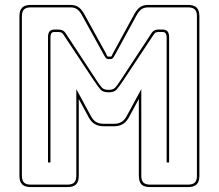

<svg xmlns="http://www.w3.org/2000/svg" viewBox="-20 -750 889 780"><path d="M421 -385Q439 -385 447 -393Q455 -401 472 -427L594 -613Q600 -623 607.5 -626.5Q615 -630 623 -630H640Q654 -630 660.5 -622.5Q667 -615 667 -599V-90H657V-599Q657 -607 653.5 -613.5Q650 -620 640 -620H625Q618 -620 613 -618Q608 -616 602 -606L480 -422Q462 -395 452.5 -385Q443 -375 421 -375Q399 -375 389.5 -385Q380 -395 362 -422L240 -606Q234 -616 228.5 -618Q223 -620 216 -620H201Q191 -620 188 -613.5Q185 -607 185 -599V-90H175V-599Q175 -615 181.5 -622.5Q188 -630 201 -630H218Q226 -630 234 -626.5Q242 -623 248 -613L370 -427Q387 -401 395 -393Q403 -385 421 -385ZM254 0Q273 0 281.5 -8.5Q290 -17 290 -36V-388L349 -279Q358 -262 370.5 -254.5Q383 -247 402 -247H442Q461 -247 473.5 -254.5Q486 -262 495 -279L554 -388V-36Q554 -17 562.5 -8.5Q571 0 590 0H744Q763 0 771.5 -8.5Q780 -17 780 -36V-684Q780 -703 771.5 -711.5Q763 -720 744 -720H582Q566 -720 555.5 -713Q545 -706 536 -690L447 -527Q442 -518 438.5 -514Q435 -510 429 -510H420Q414 -510 410.5 -514Q407 -518 402 -527L312 -690Q303 -706 292.5 -713Q282 -720 266 -720H105Q86 -720 77.5 -711.5Q69 -703 69 -684V-36Q69 -17 77.5 -8.5Q86 0 105 0ZM254 10H105Q81 10 70 -1Q59 -12 59 -36V-684Q59 -708 70 -719Q81 -730 105 -730H266Q285 -730 297.5 -722Q310 -714 321 -695L411 -532Q413 -528 414.5 -524Q416 -520 420 -520H429Q433 -520 434.5 -524Q436 -528 438 -532L527 -695Q538 -714 550.5 -722Q563 -730 582 -730H744Q768 -730 779 -719Q790 -708 790 -684V-36Q790 -12 779 -1Q768 10 744 10H590Q565 10 554.5 -1Q544 -12 544 -36V-348L504 -274Q494 -255 479 -246Q464 -237 442 -237H402Q380 -237 365 -246Q350 -255 340 -274L300 -348V-36Q300 -12 289 -1Q278 10 254 10Z"/></svg>

Font: Bungee Outline
Style: Regular
Weight: 400
Designer: David Jonathan Ross
Foundry: David Jonathan Ross
Version: Version 1.001;PS 1.0;hotconv 1.0.72;makeotf.lib2.5.5900